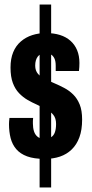

<svg xmlns="http://www.w3.org/2000/svg" viewBox="-20 -765 403 841"><path d="M153.5 56V-745H204V56ZM175.7 -69Q128.9 -69 98.8 -80.1Q68.7 -91.2 51.2 -111.7Q33.7 -132.2 26.5 -160.2Q19.4 -188.2 19.4 -221.2Q19.4 -226 19.9 -233.4Q20.4 -240.9 21.4 -248.3H125.1Q124.1 -240.7 124.1 -235.3Q124.1 -229.9 124.1 -223.9Q124.1 -205 128.9 -189.8Q133.8 -174.5 145.1 -165.6Q156.4 -156.7 174.1 -156.7Q192.5 -156.7 204.1 -164.1Q215.7 -171.5 220.6 -186.2Q225.6 -200.8 225.6 -222Q225.6 -247.1 213.5 -262Q201.5 -276.8 182 -286.9Q162.5 -297 140.9 -307Q121.1 -315.7 101 -327.2Q81 -338.7 63.6 -356.7Q46.3 -374.7 36.2 -401.7Q26.1 -428.7 26.1 -469.3Q26.1 -508 37.8 -536.3Q49.4 -564.6 71.3 -583.4Q93.2 -602.2 121.3 -611.2Q149.3 -620.2 181.2 -620.2Q215.9 -620.2 242.8 -611.7Q269.8 -603.2 288.8 -586.2Q307.8 -569.2 317.8 -545Q327.9 -520.8 327.9 -489.3Q327.9 -481.3 327.4 -471.7Q326.9 -462.1 325.9 -454.1H224V-477.4Q224 -497.2 218.4 -509Q212.7 -520.8 202.8 -526.7Q192.9 -532.5 178.8 -532.5Q168.1 -532.5 159.7 -528.7Q151.3 -524.8 145.5 -517.3Q139.8 -509.8 137 -500Q134.2 -490.2 134.2 -477.5Q134.2 -455.8 146.2 -441.7Q158.1 -427.5 177.3 -418.5Q196.6 -409.4 218.5 -400.2Q239.3 -391.4 261 -380Q282.8 -368.6 300.5 -351.2Q318.2 -333.8 329 -307.5Q339.7 -281.3 339.7 -241.3Q339.7 -196 327.8 -163.7Q315.9 -131.3 294.1 -110.3Q272.3 -89.2 242.7 -79.1Q213 -69 175.7 -69Z"/></svg>

Font: Archivo SemiBold ExtraCondensed
Style: Regular
Weight: 600
Width: 2
Version: Version 2.001